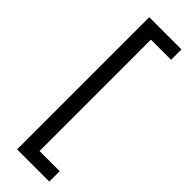

<svg xmlns="http://www.w3.org/2000/svg" viewBox="-292 -730 902 902"><g transform="rotate(45 158.5 -279.0)"><path d="M288 160V91H154V-649H288V-718H74V160Z"/></g></svg>

Font: Noto Sans Gujarati UI Condensed
Style: Regular
Weight: 400
Width: 3
Designer: Jelle Bosma - Monotype Design Team, Universal Thirst
Foundry: Monotype Imaging Inc.
Version: Version 2.106